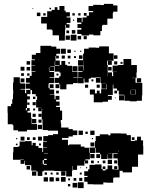

<svg xmlns="http://www.w3.org/2000/svg" viewBox="-20 -945 773 989"><path d="M106 -101H86V-121H102V-123H85V-122H47V-160H49V-188H75V-192H81V-216H109V-218H143V-197H148V-209H164V-193H152H178V-183H198V-162H202V-185H222V-187H202V-215H222V-218H203V-244H228V-249H253V-254H279V-272H265H227V-275H200V-304H199V-330H195V-372H177V-390H191V-391H166V-431H171V-449H164V-460H145V-481H137V-460H120V-449H134V-433H120V-417H119V-388H133V-374H122V-365H140V-338H143V-306H171V-276H141V-304V-276H119V-268H73V-274H49V-300H45V-305H20V-335V-364H19V-398H37V-410H43V-434H47V-460H48V-482H47V-520H50V-547H82V-520H85V-515H110V-487H85V-484H109V-465H115V-482H136V-488H113V-514H133V-519H114V-543H133V-554H143V-574H163V-577H142V-605H160V-607H142V-635H160V-639H144V-663H165V-672H188V-709H244V-705H270V-694H289V-668H270V-658H283V-644H269V-657H266V-633H288V-611H326V-606H351V-577H352V-575H380V-547H356V-545H380V-517H356V-511H327V-510H322V-485H290V-510H286V-491H266V-511H285V-518H263V-544H285V-552H292V-571H286V-576H261V-605H238V-603H258V-579H235V-574H259V-548H235V-545H260V-517H233V-514H230V-491H236V-484H259V-458H237V-456H261V-434H266V-451H286V-431H269V-422H287V-400H269V-394H289V-375H300V-327H293V-310H295V-288H333V-280H355V-273H378V-249H355V-242H333V-234H299V-225H330V-197H332H336V-201H396V-190H415V-184H439V-158H442V-185H469V-218H486H473V-244H494V-253H538V-248H549V-258H603V-257H632V-249H654V-219H675V-222H686V-241H706V-222H717V-193H718V-149H691V-136V-86H660V-57H612V-65H596V-31H568V-29H563V-4H529V-5H512V5H460V4H431V-9H414V-33H431V-39H414V-63H434V-73H441V-96H469V-98H503V-74H509V-88H523V-74H509V-67H524V-73H534V-93H558V-73H568V-71H590V-92H587V-121H586V-129H564V-153H586V-156H562V-155H537V-154H559V-128H533V-150H531V-126H501V-150H496V-131H476V-151H495V-158H473V-184H486H470V-157H443V-124H420V-119H434V-103H418V-117H415V-92H377V-70H355V-90H353V-64H351V-36H321V-63H288V-64H259V-66H231H205V-62H198V-39H174V-62H167V-40H145V-62H167V-66H141V-93H138V-94H109V-117H106ZM411 -516H381V-546H405V-548H383V-574H405V-578H383V-604H409V-582H411V-606H435H411V-633H410V-607H382V-635H408V-669H413V-694H437V-700H475V-699H491V-706H541V-670H565V-632H532V-610H535V-572H557V-553H563V-574H583V-575H560V-607H587V-610H616V-641H656V-610H685V-572H683V-544H660V-543H678V-519H684V-518H713V-488V-454H711V-426H684V-423H648V-426H621V-454H619V-457H592V-478H583V-489H564V-509H561V-486H531V-511H529V-488H503V-514H526V-515H500V-543H498V-546H472V-545H447V-540H437V-520H415V-540H411ZM319 -668H293V-694H319ZM345 -672H327V-690H345ZM399 -678H393V-684H399ZM369 -678H363V-684H369ZM405 -642H387V-660H405ZM585 -642H567V-660H585ZM314 -643H298V-659H314ZM343 -644H329V-658H343ZM371 -646H361V-656H371ZM264 -609V-631H262V-606H286V-609ZM316 -611H296V-631H316ZM556 -611H536V-631H556ZM135 -612H117V-630H135ZM584 -613H568V-629H584ZM611 -616H601V-626H611ZM340 -617H332V-625H340ZM379 -578H353V-604H379ZM106 -581H86V-601H106ZM555 -582H537V-600H555ZM135 -582H117V-600H135ZM234 -580V-599H232V-580ZM535 -551V-572H534V-551ZM320 -552V-571V-552ZM103 -554H89V-568H103ZM132 -555H120V-567H132ZM281 -556H271V-566H281ZM498 -519H474V-543H498ZM707 -520H685V-542H707ZM106 -521H86V-541H106ZM461 -526H451V-536H461ZM256 -491H236V-511H256ZM494 -493H478V-509H494ZM434 -493H418V-509H434ZM509 -418H463V-458H443V-484H469V-464H501V-486H531H561V-456H536V-451H556V-431H536V-421H509ZM677 -460H655V-480H653V-459H679V-483H657V-482H677ZM283 -464H269V-478H283ZM583 -464H569V-478H583ZM493 -464H479V-478H493ZM619 -428H593V-454H619ZM162 -435H150V-447H162ZM578 -439H574V-443H578ZM164 -403H148V-419H164ZM132 -405H120V-417H132ZM113 -377H119V-388H113ZM161 -376H151V-386H161ZM197 -372V-386H195V-372ZM164 -343H148V-359H164ZM194 -343H178V-359H194ZM167 -310H145V-332H167ZM194 -313H178V-329H194ZM197 -280H175V-302H197ZM467 -250H445V-272H467ZM407 -250H385V-272H407ZM432 -255H420V-267H432ZM196 -221H176V-241H196ZM106 -221H86V-241H106ZM673 -224H659V-238H673ZM133 -224H119V-238H133ZM163 -224H149V-238H163ZM69 -228H63V-234H69ZM459 -228H453V-234H459ZM466 -191H446V-211H466ZM191 -196H181V-206H191ZM70 -197H62V-205H70ZM230 -160V-177V-160ZM592 -161V-172H591V-161ZM207 -155H227V-157H207ZM467 -130H445V-152H467ZM207 -121H221V-127H207ZM557 -100H535V-122H557ZM205 -100V-96H221V-101H206V-120H200V-100ZM584 -103H568V-119H584ZM463 -104H449V-118H463ZM523 -104H509V-118H523ZM490 -107H482V-115H490ZM135 -72H117V-90H135ZM584 -73H568V-89H584ZM429 -78H423V-84H429ZM398 -79H394V-83H398ZM317 -40H295V-62H317ZM222 -45H210V-57H222ZM282 -45H270V-57H282ZM251 -46H241V-56H251ZM401 -46H391V-56H401ZM318 -9H294V-33H318ZM257 -10H235V-32H257ZM227 -10H205V-32H227ZM285 -12H267V-30H285ZM404 -13H388V-29H404ZM373 -14H359V-28H373ZM341 -16H331V-26H341ZM411 24H381V-6H411ZM378 21H354V-3H378ZM342 15H330V3H342ZM400 -770H378V-792H399V-829H377V-853H401V-831H405V-855H426V-864H412V-878H426V-864H438V-882H460V-888H436V-914H460V-920H498V-919H515V-925H563V-917H585V-885H563V-877H561V-849H533V-817H508V-812H505V-785H497V-763H461V-767H438V-762H400V-791ZM314 -736H284V-763H251V-789H247V-793H221V-824H192V-858H223V-887H246V-894H262V-908H276V-894H286V-914H312V-890H318V-865V-882H340V-860H323V-855H343V-827H323V-820H338V-802H320V-817H317V-793H315V-765H314ZM243 -897H235V-905H243ZM151 -899H147V-903H151ZM460 -870V-882V-870ZM188 -862H170V-880H188ZM215 -865H203V-877H215ZM365 -865H353V-877H365ZM395 -865H383V-877H395ZM362 -838H356V-844H362ZM399 -801H379V-821H399ZM368 -772H350V-790H368ZM336 -774H322V-788H336ZM374 -736H344V-766H374ZM340 -740H318V-762H340ZM398 -742H380V-760H398ZM427 -743H411V-759H427Z"/></svg>

Font: Rubik Storm
Style: Regular
Weight: 400
Designer: Hubert and Fischer, NaN
Foundry: Hubert and Fischer, NaN
Version: Version 2.201